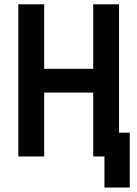

<svg xmlns="http://www.w3.org/2000/svg" viewBox="-20 -713 626 875"><path d="M456.1 141.6H571.3V-108.4H522.5V-693.4H404.8V-399.4H181.2V-693.4H63.5V0H181.2V-291H404.8V0H456.1Z"/></svg>

Font: Cascadia Code NF SemiBold
Style: Regular
Weight: 600
Monospace: yes
Designer: Aaron Bell
Foundry: Saja Typeworks
Version: Version 2404.023